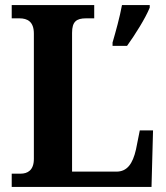

<svg xmlns="http://www.w3.org/2000/svg" viewBox="-20 -734 651 754"><path d="M422 -567V-554H479C510 -597 551 -662 568 -704V-714H459C451 -669 434 -608 422 -567ZM26 0H575L581 -222H529L514 -147C501 -90 479 -60 437 -60H263V-605C263 -649 280 -662 318 -662H350V-714H26V-662H56C88 -662 113 -649 113 -602V-110C113 -65 88 -52 61 -52H26Z"/></svg>

Font: Noto Serif SemiCondensed
Style: Bold
Weight: 700
Width: 4
Designer: Monotype Design Team
Foundry: Monotype Imaging Inc.
Version: Version 2.015